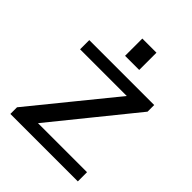

<svg xmlns="http://www.w3.org/2000/svg" viewBox="-208 -846 960 960"><g transform="rotate(45 272.0 -366.5)"><path d="M33 -47 408 -508 419 -475H51V-540H510V-493L135 -30L124 -65H510V0H33ZM333 -733V-611H233V-733Z"/></g></svg>

Font: Pathway Extreme 72pt Medium
Style: Regular
Weight: 500
Designer: Eduardo Rodriguez Tunni
Foundry: Eduardo Rodriguez Tunni
Version: Version 1.001;gftools[0.9.26]